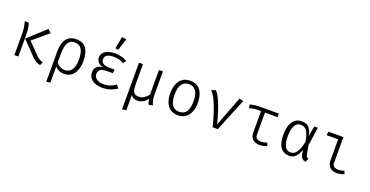

<svg xmlns="http://www.w3.org/2000/svg" viewBox="-35 -1758 5608 2914"><g transform="rotate(20 2769.0 -300.5)"><path d="M476.4 -549.2 531.3 -501.5 281.5 -291.3 443.6 -125.1Q480.5 -87.7 507.2 -70Q533.8 -52.3 568.2 -44.1L545.6 9.7Q505.1 3.1 475.4 -16.4Q445.6 -35.9 416.9 -61L194.4 -291.3ZM163.1 -538.5Q182.6 -484.6 186.4 -427.9Q190.3 -371.3 190.3 -329.2V0H126.7V-346.7Q126.7 -402.1 119 -447.7Q111.3 -493.3 99.5 -538.5Z M928.2 -548.2Q1043.6 -548.2 1093.3 -474.9Q1143.1 -401.5 1143.1 -269.2Q1143.1 -195.4 1120.5 -131.8Q1097.9 -68.2 1051.3 -29Q1004.6 10.3 931.8 10.3Q839.5 10.3 783.1 -53.3V205.6L719.5 214.4V-275.9Q719.5 -410.8 773.3 -479.5Q827.2 -548.2 928.2 -548.2ZM926.2 -494.9Q846.2 -494.9 814.6 -433.6Q783.1 -372.3 783.1 -266.2V-121Q805.6 -86.7 842.1 -67.2Q878.5 -47.7 921 -47.7Q994.4 -47.7 1032.8 -106.2Q1071.3 -164.6 1071.3 -270.3Q1071.3 -379 1036.2 -436.9Q1001 -494.9 926.2 -494.9Z M1623.1 -252.8H1533.3Q1459.5 -252.8 1426.4 -230.3Q1393.3 -207.7 1393.3 -157.4Q1393.3 -108.2 1434.9 -77.9Q1476.4 -47.7 1547.7 -47.7Q1609.7 -47.7 1657.7 -65.9Q1705.6 -84.1 1743.6 -112.3L1782.1 -64.1Q1746.2 -34.9 1684.6 -12.3Q1623.1 10.3 1545.1 10.3Q1482.1 10.3 1431.5 -9.2Q1381 -28.7 1351.5 -66.2Q1322.1 -103.6 1322.1 -157.4Q1322.1 -219.5 1357.2 -250Q1392.3 -280.5 1454.4 -288.7Q1400.5 -300 1372.3 -331Q1344.1 -362.1 1344.1 -405.1Q1344.1 -453.3 1373.1 -484.9Q1402.1 -516.4 1450 -532.3Q1497.9 -548.2 1555.4 -548.2Q1602.6 -548.2 1657.9 -535.4Q1713.3 -522.6 1752.3 -493.8L1717.4 -449.7Q1680.5 -472.8 1637.7 -482.6Q1594.9 -492.3 1553.3 -492.3Q1486.7 -492.3 1449 -469.7Q1411.3 -447.2 1411.3 -400Q1411.3 -360 1446.2 -336.7Q1481 -313.3 1539 -313.3H1632.8ZM1568.7 -816.4 1640.5 -804.6 1580 -613.8 1530.8 -622.6Z M2329.7 -538.5V-165.6Q2329.7 -112.3 2340.8 -69.7Q2351.8 -27.2 2363.1 0L2301 11.3Q2291.3 -2.1 2283.3 -30.8Q2275.4 -59.5 2272.8 -77.9Q2248.2 -37.4 2205.1 -13.3Q2162.1 10.8 2120.5 10.8Q2075.4 10.8 2051.5 -1Q2027.7 -12.8 2008.7 -41Q2008.2 -16.4 2009 3.3Q2009.7 23.1 2009.7 29.7V205.6L1943.6 214.9V-538.5H2007.7V-237.9Q2007.7 -181 2014.1 -139.2Q2020.5 -97.4 2042.1 -74.9Q2063.6 -52.3 2108.7 -52.3Q2163.6 -52.3 2202.6 -79.7Q2241.5 -107.2 2266.2 -141V-538.5Z M2770.8 -548.2Q2881.5 -548.2 2936.7 -472.6Q2991.8 -396.9 2991.8 -269.2Q2991.8 -189.2 2966.7 -126.2Q2941.5 -63.1 2892.1 -26.4Q2842.6 10.3 2769.2 10.3Q2695.4 10.3 2645.9 -24.9Q2596.4 -60 2571.5 -122.8Q2546.7 -185.6 2546.7 -268.2Q2546.7 -350.8 2571.8 -413.8Q2596.9 -476.9 2646.9 -512.6Q2696.9 -548.2 2770.8 -548.2ZM2770.8 -492.3Q2694.9 -492.3 2655.6 -437.4Q2616.4 -382.6 2616.4 -268.2Q2616.4 -46.2 2769.2 -46.2Q2922.1 -46.2 2922.1 -269.2Q2922.1 -382.6 2883.8 -437.4Q2845.6 -492.3 2770.8 -492.3Z M3329.2 0Q3312.3 -69.7 3288.7 -148.5Q3265.1 -227.2 3237.2 -301.5Q3209.2 -375.9 3178.2 -434.1Q3147.2 -492.3 3114.4 -521L3183.1 -547.2Q3225.6 -498.5 3260.8 -420.3Q3295.9 -342.1 3325.1 -249.2Q3354.4 -156.4 3377.4 -62.6L3563.1 -548.2L3629.2 -533.3L3411.8 0Z M4203.1 -538.5V-481H3999V-122.6Q3999 -80.5 4025.4 -62.8Q4051.8 -45.1 4092.8 -45.1Q4137.4 -45.1 4187.2 -64.6L4205.6 -15.4Q4190.3 -6.7 4154.4 1.8Q4118.5 10.3 4086.2 10.3Q4017.9 10.3 3976.7 -28.2Q3935.4 -66.7 3935.4 -136.9V-481H3890.3Q3862.1 -481 3842.1 -479.5Q3822.1 -477.9 3801.3 -473.6Q3780.5 -469.2 3748.7 -460.5L3737.4 -515.9Q3776.9 -529.2 3818.5 -533.8Q3860 -538.5 3907.2 -538.5Z M4571.8 -548.2Q4616.4 -548.2 4650.3 -533.1Q4684.1 -517.9 4707.7 -480Q4731.3 -442.1 4744.1 -372.3L4773.3 -538.5H4832.3L4789.2 -241L4815.9 -94.9Q4819 -77.4 4828.5 -66.4Q4837.9 -55.4 4857.4 -46.7L4833.8 11.3Q4756.4 0 4744.1 -86.2L4735.9 -145.1Q4721.5 -106.7 4700 -71Q4678.5 -35.4 4646.4 -12.6Q4614.4 10.3 4567.7 10.3Q4477.4 10.3 4426.2 -56.4Q4374.9 -123.1 4374.9 -263.6Q4374.9 -347.2 4396.2 -411.3Q4417.4 -475.4 4461 -511.8Q4504.6 -548.2 4571.8 -548.2ZM4573.8 -493.3Q4512.8 -493.3 4479.7 -433.6Q4446.7 -373.8 4446.7 -263.6Q4446.7 -152.3 4477.2 -98.7Q4507.7 -45.1 4569.7 -45.1Q4590.3 -45.1 4612.1 -53.8Q4633.8 -62.6 4655.1 -86.4Q4676.4 -110.3 4695.4 -155.6Q4714.4 -201 4728.7 -274.4Q4713.3 -363.1 4691.3 -410.5Q4669.2 -457.9 4640.3 -475.6Q4611.3 -493.3 4573.8 -493.3Z M5181.5 -479H4994.9L5004.1 -538.5H5245.1V-122.6Q5245.1 -80.5 5272.1 -62.8Q5299 -45.1 5340 -45.1Q5384.6 -45.1 5434.4 -64.6L5452.8 -15.4Q5437.4 -6.7 5401.5 1.8Q5365.6 10.3 5333.3 10.3Q5265.1 10.3 5223.3 -28.2Q5181.5 -66.7 5181.5 -136.9Z"/></g></svg>

Font: Fira Code Light
Style: Regular
Weight: 300
Monospace: yes
Designer: Carrois Corporate, Edenspiekermann AG, Nikita Prokopov
Foundry: Carrois Corporate, Edenspiekermann AG, Nikita Prokopov
Version: Version 6.000; ttfautohint (v1.8.2) -l 8 -r 50 -G 200 -x 14 